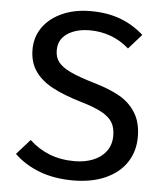

<svg xmlns="http://www.w3.org/2000/svg" viewBox="-52 -766 720 826"><g transform="rotate(5 307.5 -353.0)"><path d="M292.3 12.8Q212.8 12.8 149 -11.3Q85.1 -35.4 39.5 -79.5L97.4 -144.6Q135.9 -108.7 184.1 -89.5Q232.3 -70.3 293.3 -70.3Q335.9 -70.3 371.5 -84.1Q407.2 -97.9 428.5 -125.9Q449.7 -153.8 449.7 -193.8Q449.7 -227.7 436.4 -250.5Q423.1 -273.3 390.8 -291.3Q358.5 -309.2 299 -326.7Q222.6 -349.2 173.1 -375.9Q123.6 -402.6 97.4 -441Q71.3 -479.5 71.3 -533.8Q71.3 -588.2 101.3 -630.3Q131.3 -672.3 184.9 -695.9Q238.5 -719.5 306.2 -719.5Q378.5 -719.5 434.4 -698.7Q490.3 -677.9 536.4 -636.9L480 -573.3Q443.6 -605.6 400.3 -621.3Q356.9 -636.9 310.8 -636.9Q251.8 -636.9 213.6 -611.5Q175.4 -586.2 175.4 -538.5Q175.4 -508.7 191.3 -488.2Q207.2 -467.7 243.8 -450.3Q280.5 -432.8 348.2 -412.8Q413.3 -393.8 457.7 -369.2Q502.1 -344.6 528.7 -302.8Q555.4 -261 555.4 -197.4Q555.4 -135.4 524.1 -87.9Q492.8 -40.5 433.6 -13.8Q374.4 12.8 292.3 12.8Z"/></g></svg>

Font: Fira Code Fixed Retina
Style: Regular
Weight: 450
Monospace: yes
Designer: Carrois Corporate, Edenspiekermann AG, Nikita Prokopov
Foundry: Carrois Corporate, Edenspiekermann AG, Nikita Prokopov
Version: Version 5.002